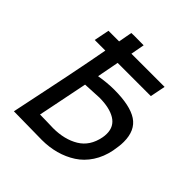

<svg xmlns="http://www.w3.org/2000/svg" viewBox="-174 -744 867 867"><g transform="rotate(45 259.0 -311.0)"><path d="M171.4 -625Q171.9 -625 179 -625.2Q186 -625.5 191.9 -625.5Q203.1 -625.5 224.6 -625.2Q246.1 -625 250 -625Q242.7 -583.5 237.8 -559.1H449.7L435.1 -485.8H223.1L203.1 -380.9Q253.9 -389.6 297.9 -389.6Q399.4 -389.6 447.3 -357.9Q495.1 -326.2 495.1 -253.4Q495.1 -227.5 488.3 -191.9Q478.5 -142.6 453.6 -104.5Q428.7 -66.4 393.1 -43.5Q357.4 -20.5 315.4 -9Q273.4 2.4 227.1 2.4Q205.1 2.4 140.6 1.2Q76.2 0 46.4 0Q52.7 -31.7 79.3 -158Q106 -284.2 128.4 -400.4Q129.9 -407.2 144.5 -485.8H76.7L91.3 -559.1H159.2Q162.1 -573.7 166 -596.2Q169.9 -618.7 171.4 -625ZM275.4 -316.9 188.5 -312.5Q179.2 -267.1 168 -210.9Q156.7 -154.8 150.1 -122.1Q143.6 -89.4 140.1 -73.2Q168.5 -73.2 188.7 -72.3Q209 -71.3 225.1 -71.3Q297.9 -71.3 348.6 -101.8Q399.4 -132.3 412.6 -199.7Q415 -211.4 415 -225.1Q415 -271.5 377.7 -294.2Q340.3 -316.9 275.4 -316.9Z"/></g></svg>

Font: Fantasque Sans Mono
Style: Italic
Weight: 400
Italic angle: -11°
Monospace: yes
Designer: Jany Belluz
Version: Version 1.8.0 ; ttfautohint (v1.8.2)